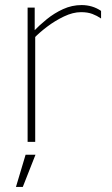

<svg xmlns="http://www.w3.org/2000/svg" viewBox="-20 -560 443 758"><path d="M89 -530H117V-438L119 -424V0H89ZM302 -540Q345 -540 379 -517V-487Q363 -498 344.5 -505Q326 -512 300 -512Q268 -512 232.5 -495Q197 -478 166 -454.5Q135 -431 115 -410L112 -436Q135 -460 164.5 -484Q194 -508 229 -524Q264 -540 302 -540ZM120 51 70 178H43L81 51Z"/></svg>

Font: Roundo Variable
Style: Regular
Weight: 200
Designer: Shiva Nallaperumal
Foundry: Indian Type Foundry
Version: Version 2.000